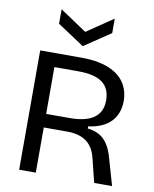

<svg xmlns="http://www.w3.org/2000/svg" viewBox="-96 -973 838 1046"><g transform="rotate(10 322.5 -450.5)"><path d="M83 0V-660H313Q363 -660 404.5 -652Q446 -644 478.5 -628Q511 -612 533 -589Q555 -566 567 -535Q579 -504 579 -467Q579 -433 568.5 -404Q558 -375 537 -353Q516 -331 484.5 -317Q453 -303 412 -298V-286Q449 -282 476 -267Q503 -252 522.5 -223Q542 -194 555 -146L597 0H498L465 -133Q455 -174 434 -199.5Q413 -225 381 -237.5Q349 -250 305 -250H175V0ZM175 -325H306Q394 -325 439 -357Q484 -389 484 -454Q484 -520 441 -552Q398 -584 307 -584H175ZM159 -901 307 -802 453 -901V-821L307 -723L159 -821Z"/></g></svg>

Font: Bricolage Grotesque 20pt
Style: Regular
Weight: 400
Version: Version 1.001;gftools[0.9.33.dev8+g029e19f]